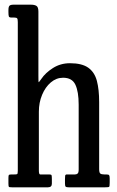

<svg xmlns="http://www.w3.org/2000/svg" viewBox="-20 -800 501 820"><path d="M41 -725H30Q19.5 -725 17.8 -729.8Q16 -734.5 16 -749V-756.5Q16 -771 20.5 -775.5Q25 -780 37.5 -780H112.5Q127.5 -780 135.8 -774.8Q144 -769.5 144 -750.5V-477Q144 -451.5 144.8 -449.2Q145.5 -447 156.5 -463Q174 -489 206.2 -509.5Q238.5 -530 279 -530Q330 -530 357 -510.8Q384 -491.5 393.8 -454.5Q403.5 -417.5 403.5 -364V-78Q403.5 -63 408.2 -59Q413 -55 425 -55H434Q444 -55 446.2 -51.5Q448.5 -48 448.5 -37.5V-21Q448.5 -4.5 446.2 -2.2Q444 0 428 0H274Q263.5 0 260.5 -2.8Q257.5 -5.5 257.5 -16.5V-34.5Q257.5 -43 258.2 -49Q259 -55 265.5 -55H300.5Q307 -55 311.5 -58.8Q316 -62.5 316 -76.5V-353Q316 -408.5 302 -438.2Q288 -468 249.5 -468Q220.5 -468 197 -448Q173.5 -428 159.8 -395Q146 -362 146 -323V-72Q146 -55 151.5 -55H190.5Q199 -55 200.2 -51.5Q201.5 -48 201.5 -34V-15.5Q201.5 0 184.5 0H32Q19.5 0 17.8 -2.2Q16 -4.5 16 -17V-39.5Q16 -51 18 -53Q20 -55 31.5 -55H41Q49.5 -55 52.8 -56.2Q56 -57.5 56 -70.5V-705.5Q56 -718.5 53 -721.8Q50 -725 41 -725Z"/></svg>

Font: Besley* Condensed
Style: Regular
Weight: 400
Width: 3
Designer: Owen Earl
Foundry: indestructible type*
Version: Version 3.000; ttfautohint (v1.8.3)